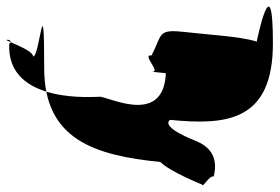

<svg xmlns="http://www.w3.org/2000/svg" viewBox="-204 -634 831 570"><g transform="rotate(90 211.0 -349.5)"><path d="M50.2 -696.6C49.2 -696.6 39.7 -662.9 34.2 -608.5C31 -577.2 23.8 -506.4 20.7 -475C13.3 -402.2 30.1 -415.9 91 -384.5C87.8 -353.2 142.6 -415.9 139.5 -384.5C136.3 -353.2 149.1 -479.9 146 -448.5C142.8 -417.2 129.1 -479.9 126 -448.5C105.3 -417.2 109.7 -407 134.3 -427C301.5 -427 216.8 -263.3 213.7 -231.9C212.8 -223.1 239.9 47.1 56.5 38.1C51.9 29.1 45.2 36.8 44.8 40.1C41.6 71.5 71.7 -32.8 94.2 -32.8C96.3 -52.8 -130.7 -65.7 129.1 -65.7C340 -65.7 387.7 -213.9 407.4 -410.7C436.4 -439.1 473.9 -533.4 474 -533.5C485.6 -537.6 448.5 -553.3 450.1 -569C387.7 -584.6 359 -551.3 344 -514C343.9 -514.1 305.6 -410.9 282.3 -439.2C299.5 -609.5 284.9 -744.7 55 -744.7C-187.2 -744.7 50.2 -696.6 50.2 -696.6Z"/></g></svg>

Font: AnarchicType
Style: Slant
Weight: 400
Version: Version Something